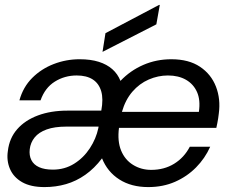

<svg xmlns="http://www.w3.org/2000/svg" viewBox="-20 -749 930 781"><path d="M161 12Q105 12 70 -8Q35 -28 20.5 -62Q6 -96 12 -135Q18 -187 50 -223.5Q82 -260 134.5 -279.5Q187 -299 254 -299H392Q401 -347 391.5 -378.5Q382 -410 357 -426Q332 -442 292 -442Q243 -442 203 -417Q163 -392 145 -341H59Q74 -395 111 -432Q148 -469 198.5 -488.5Q249 -508 304 -508Q349 -508 382 -497.5Q415 -487 437 -467.5Q459 -448 470 -420Q510 -462 563 -485Q616 -508 677 -508Q748 -508 793.5 -477.5Q839 -447 858.5 -396.5Q878 -346 870 -287Q869 -278 867.5 -268Q866 -258 864 -248Q862 -238 860 -229H464Q457 -175 472.5 -137Q488 -99 521 -78.5Q554 -58 595 -58Q648 -58 688.5 -83Q729 -108 752 -152H835Q814 -105 777.5 -68Q741 -31 692 -9.5Q643 12 583 12Q514 12 465.5 -19Q417 -50 395 -105Q364 -64 327 -38Q290 -12 248.5 0Q207 12 161 12ZM195 -59Q243 -59 281.5 -83Q320 -107 345.5 -146Q371 -185 380 -228L381 -234H250Q202 -234 170 -222.5Q138 -211 121 -190Q104 -169 101 -142Q98 -117 107.5 -98Q117 -79 139 -69Q161 -59 195 -59ZM476 -294H789Q796 -342 781.5 -374.5Q767 -407 736.5 -424.5Q706 -442 663 -442Q623 -442 585 -425.5Q547 -409 518.5 -376Q490 -343 476 -294ZM397 -538 409 -614 627 -729H630L616 -650Z"/></svg>

Font: DM Sans 36pt
Style: Italic
Weight: 400
Italic angle: -10°
Designer: Colophon Foundry, Jonny Pinhorn
Foundry: Colophon Foundry
Version: Version 4.004;gftools[0.9.30]